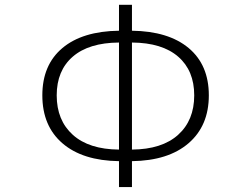

<svg xmlns="http://www.w3.org/2000/svg" viewBox="-20 -762 1040 795"><path d="M526.4 -585.9V-142.6Q650.4 -143.6 717.3 -203.6Q784.2 -263.7 784.2 -367.2Q784.2 -469.7 717.8 -527.3Q651.4 -585 526.4 -585.9ZM472.7 -142.6V-585.9Q347.7 -585 281.2 -527.3Q214.8 -469.7 214.8 -367.2Q214.8 -263.7 281.7 -203.6Q348.6 -143.6 472.7 -142.6ZM526.4 -742.2V-634.8Q677.7 -632.8 761.2 -563Q844.7 -493.2 844.7 -367.2Q844.7 -241.2 760.7 -168.9Q676.8 -96.7 526.4 -94.7V12.7H472.7V-94.7Q322.3 -96.7 238.8 -168.5Q155.3 -240.2 155.3 -367.2Q155.3 -493.2 238.3 -563Q321.3 -632.8 472.7 -634.8V-742.2Z"/></svg>

Font: Gen Shin Gothic Monospace Light
Style: Regular
Weight: 300
Designer: [Source Han Sans]
Ryoko NISHIZUKA  (kana & ideographs); Paul D. Hunt (Latin, Greek & Cyrillic); Wenlong ZHANG  (bopomofo
Version: Version 1.002.20150607